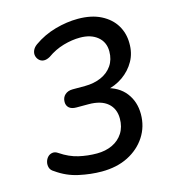

<svg xmlns="http://www.w3.org/2000/svg" viewBox="-108 -804 816 903"><g transform="rotate(-15 300.0 -352.5)"><path d="M277 9Q224 9 166.5 -3.5Q109 -16 60 -51Q44 -60 40 -74Q36 -88 39.5 -101.5Q43 -115 52 -124.5Q61 -134 74.5 -136Q88 -138 102 -128Q145 -99 188.5 -89Q232 -79 277 -79Q319 -79 352 -94.5Q385 -110 404 -139.5Q423 -169 423 -210Q423 -258 391 -285.5Q359 -313 298 -313H239Q216 -313 204 -323.5Q192 -334 192 -352Q192 -374 206.5 -387Q221 -400 244 -400H304Q347 -400 382 -415Q417 -430 437 -459Q457 -488 457 -528Q457 -573 425 -599.5Q393 -626 340 -626Q301 -626 259 -614Q217 -602 179 -575Q163 -566 149.5 -566.5Q136 -567 126.5 -576Q117 -585 114 -597.5Q111 -610 116.5 -623.5Q122 -637 137 -648Q185 -682 242 -698Q299 -714 353 -714Q419 -714 465 -690.5Q511 -667 534.5 -628Q558 -589 558 -541Q559 -493 537.5 -454.5Q516 -416 478.5 -389.5Q441 -363 392 -354V-366Q457 -352 490.5 -308.5Q524 -265 524 -205Q524 -144 492.5 -95.5Q461 -47 406 -19Q351 9 277 9Z"/></g></svg>

Font: Nunito ExtraLight SemiBold
Style: Italic
Weight: 600
Italic angle: -9°
Version: Version 3.602